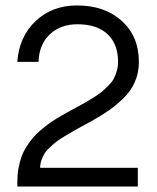

<svg xmlns="http://www.w3.org/2000/svg" viewBox="-20 -678 569 698"><path d="M126 -67.9H481V0H43V-17.1Q43 -42.5 47.1 -65.7Q51.3 -88.9 57.9 -107.4Q64.5 -126 75.9 -144Q87.4 -162.1 98.4 -175.5Q109.4 -189 126 -203.1Q142.6 -217.3 155.8 -227.1Q168.9 -236.8 188.7 -248.8Q208.5 -260.7 221.9 -268.1Q235.4 -275.4 255.9 -286.6Q256.3 -287.1 256.8 -287.1Q280.3 -299.8 291 -305.9Q301.8 -312 321.5 -324.5Q341.3 -336.9 350.8 -345Q360.4 -353 373.8 -366.5Q387.2 -379.9 393.6 -391.8Q399.9 -403.8 404.5 -419.7Q409.2 -435.5 409.2 -453.1Q409.2 -518.1 370.6 -554Q332 -589.8 262.2 -589.8Q199.7 -589.8 160.9 -553Q122.1 -516.1 120.1 -453.1H43Q49.3 -544.4 109.4 -601.3Q169.4 -658.2 259.8 -658.2Q360.8 -658.2 422.9 -601.8Q484.9 -545.4 484.9 -453.1Q484.9 -414.6 470.9 -381.6Q457 -348.6 429.9 -322Q402.8 -295.4 376.2 -276.9Q349.6 -258.3 311 -236.8Q300.3 -231 277.3 -218.5Q254.4 -206.1 243.4 -199.7Q232.4 -193.4 213.1 -181.6Q193.8 -169.9 184.1 -162.1Q174.3 -154.3 161.1 -142.1Q147.9 -129.9 141.6 -119.4Q135.3 -108.9 130.6 -95.5Q126 -82 126 -67.9Z"/></svg>

Font: Overused Grotesk
Style: Regular
Weight: 400
Version: Version 0.002